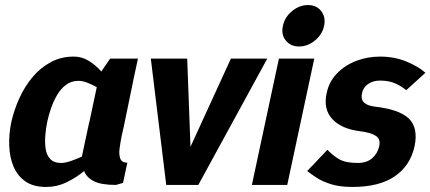

<svg xmlns="http://www.w3.org/2000/svg" viewBox="-20 -732 1704 760"><path d="M291 -412Q262 -412 241 -396Q220 -380 205.5 -355Q191 -330 181.5 -302Q172 -274 167 -250Q162 -226 159.5 -197.5Q157 -169 160.5 -144Q164 -119 178.5 -103Q193 -87 222 -87Q238 -87 260 -94.5Q282 -102 304 -112L332 -243L334 -250L363 -387Q345 -397 326 -404.5Q307 -412 291 -412ZM439 0Q381 0 352 -14.5Q323 -29 313 -55Q282 -29 243.5 -10.5Q205 8 162 8Q112 8 80.5 -14Q49 -36 33.5 -73Q18 -110 16.5 -156Q15 -202 25 -250Q36 -298 57 -344Q78 -390 109 -427Q140 -464 181 -486Q222 -508 272 -508Q305 -508 332.5 -490.5Q360 -473 381 -449L416 -500H526L511 -430L470 -231L462 -196Q457 -171 453.5 -146Q450 -121 456 -104.5Q462 -88 484 -88L467 -8Z M721 -500 734 -151 894 -500H1038L765 0H638L577 -500Z M1164 -548Q1130 -548 1111 -572Q1092 -596 1100 -630Q1107 -664 1136 -688Q1165 -712 1199 -712Q1233 -712 1251.5 -688Q1270 -664 1263 -630Q1256 -596 1227 -572Q1198 -548 1164 -548ZM977 0 1084 -500H1224L1117 0Z M1196 -55 1276 -139Q1298 -116 1323 -101.5Q1348 -87 1396 -87Q1431 -87 1452.5 -105Q1474 -123 1481 -153Q1487 -180 1469.5 -193Q1452 -206 1409 -212Q1332 -221 1295.5 -260.5Q1259 -300 1273 -363Q1282 -408 1313 -440.5Q1344 -473 1389 -490.5Q1434 -508 1485 -508Q1541 -508 1588.5 -488.5Q1636 -469 1664 -444L1588 -375Q1569 -391 1544 -402Q1519 -413 1484 -413Q1456 -413 1436.5 -399Q1417 -385 1413 -363Q1402 -318 1463 -310Q1561 -299 1598.5 -262.5Q1636 -226 1621 -153Q1604 -76 1542.5 -34Q1481 8 1375 8Q1325 8 1290 -3Q1255 -14 1232.5 -29Q1210 -44 1196 -55Z"/></svg>

Font: Epunda Sans
Style: Bold Italic
Weight: 700
Italic angle: -12.0243°
Designer: Simon Atzbach
Foundry: typofactur
Version: Version 2.204; ttfautohint (v1.8.4.7-5d5b)